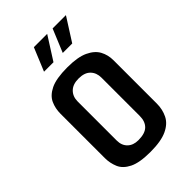

<svg xmlns="http://www.w3.org/2000/svg" viewBox="-195 -699 775 775"><g transform="rotate(-45 192.0 -312.0)"><path d="M188 4Q126 4 94 -12Q62 -28 51 -54Q40 -80 40 -109V-362Q40 -392 51.5 -417.5Q63 -443 95.5 -459Q128 -475 192 -475Q251 -475 284 -459.5Q317 -444 330.5 -419Q344 -394 344 -363V-116Q344 -83 330.5 -55.5Q317 -28 283 -12Q249 4 188 4ZM187 -64Q225 -64 242.5 -81Q260 -98 260 -130V-348Q260 -376 243 -393.5Q226 -411 192 -411Q159 -411 141.5 -393.5Q124 -376 124 -348V-125Q124 -97 141 -80.5Q158 -64 187 -64ZM113 -529 154 -628H230L167 -529ZM220 -529 261 -628H337L274 -529Z"/></g></svg>

Font: Smooch Sans Thin SemiBold
Style: Regular
Weight: 600
Version: Version 1.010